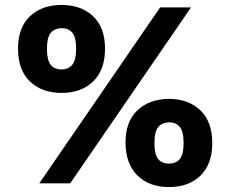

<svg xmlns="http://www.w3.org/2000/svg" viewBox="-20 -742 932 777"><path d="M229 -366Q149 -366 101 -412.5Q53 -459 53 -545Q53 -631 101.5 -676.5Q150 -722 229 -722Q308 -722 356.5 -676.5Q405 -631 405 -545Q405 -459 357 -412.5Q309 -366 229 -366ZM170 -545Q170 -499 185 -480Q200 -461 229 -461Q257 -461 272.5 -480Q288 -499 288 -545Q288 -592 272.5 -610Q257 -628 229 -628Q200 -627 185 -608.5Q170 -590 170 -545ZM628 -712H753L264 0H139ZM488 -163Q487 -248 535 -294.5Q583 -341 664 -342Q744 -341 791.5 -295Q839 -249 839 -163Q839 -78 791.5 -31.5Q744 15 664 15Q584 15 536.5 -31.5Q489 -78 488 -163ZM605 -163Q605 -117 620 -98.5Q635 -80 664 -80Q692 -80 707.5 -98.5Q723 -117 723 -163Q723 -210 707.5 -228.5Q692 -247 664 -247Q635 -246 620 -227.5Q605 -209 605 -163Z"/></svg>

Font: 42dot Sans ExtraBold
Style: Regular
Weight: 800
Designer: 42dot
Version: Version 1.000